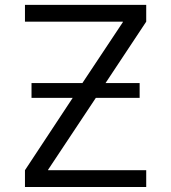

<svg xmlns="http://www.w3.org/2000/svg" viewBox="-20 -750 686 770"><path d="M106.4 -357.4V-417H310.5L472.7 -661.1V-663.1H80.1V-730.5H566.4V-663.1L403.3 -417H540V-357.4H364.3L172.9 -69.3V-67.4H566.4V0H80.1V-67.4L271.5 -357.4Z"/></svg>

Font: Mgen+ 1c regular
Style: Regular
Weight: 400
Designer: [Source Han Sans]
Ryoko NISHIZUKA  (kana & ideographs); Paul D. Hunt (Latin, Greek & Cyrillic); Wenlong ZHANG  (bopomofo
Version: Version 1.059.20150602